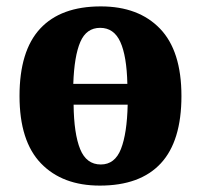

<svg xmlns="http://www.w3.org/2000/svg" viewBox="-20 -570 628 600"><path d="M292 10Q175 10 108 -59.5Q41 -129 41 -270Q41 -411 105.5 -480.5Q170 -550 295 -550Q413 -550 480 -480.5Q547 -411 547 -270Q547 -129 482.5 -59.5Q418 10 292 10ZM378 -308Q376 -395 356 -439Q336 -483 293 -483Q250 -483 231 -439Q212 -395 209 -308ZM295 -56Q339 -56 358 -104.5Q377 -153 379 -243H210Q211 -152 230.5 -104Q250 -56 295 -56Z"/></svg>

Font: Noto Serif SemiCondensed ExtraBold
Style: Regular
Weight: 800
Width: 4
Designer: Monotype Design Team
Foundry: Monotype Imaging Inc.
Version: Version 2.015